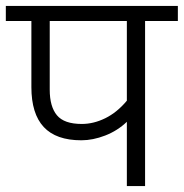

<svg xmlns="http://www.w3.org/2000/svg" viewBox="-26 -629 622 649"><path d="M575.2 -558.1H464.4V0H402.8V-217.3Q371.1 -187 329.6 -170.9Q288.1 -154.8 249 -154.8Q163.6 -154.8 121.8 -199.7Q80.1 -244.6 80.1 -334.5V-558.1H-6.3V-608.9H575.2ZM402.8 -558.1H142.1V-325.7Q142.1 -268.6 166.5 -239.3Q190.9 -210 250.5 -210Q290.5 -210 330.1 -229.5Q369.6 -249 402.8 -288.6Z"/></svg>

Font: Varta
Style: Light
Weight: 300
Designer: Joana Correia, Viktoriya Grabowska, Eben Sorkin
Foundry: Sorkin Type
Version: Version 1.002; ttfautohint (v1.3) -l 8 -r 24 -G 200 -x 12 -H